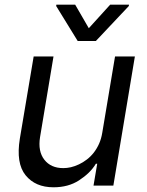

<svg xmlns="http://www.w3.org/2000/svg" viewBox="-20 -784 621 811"><path d="M63.9 -198.9 122.2 -545.5H206L149.1 -204.5Q139.6 -144.9 167.3 -109.4Q195 -73.9 247.2 -73.9Q263.1 -73.9 279.3 -77.6Q295.5 -81.3 313.6 -89.8Q331 -98 346.9 -110.3Q362.9 -122.5 375.9 -139Q388.8 -155.5 398.3 -176.5Q407.7 -197.4 411.9 -223L465.9 -545.5H549.7L458.8 0H375L390.6 -92.3H384.9Q372.5 -71.7 354.8 -54.5Q337 -37.3 313.6 -22Q268.5 7.1 206 7.1Q129.3 7.1 88.1 -43.7Q46.9 -94.5 63.9 -198.9ZM218 -764.2H297.6L355.1 -664.8L445.3 -764.2H524.9L524.1 -758.5L384.9 -610.8H308.2L217.3 -758.5Z"/></svg>

Font: Inter P
Style: Italic
Weight: 400
Italic angle: -9.40001°
Designer: Rasmus Andersson
Foundry: rsms
Version: Version 3.018;git-588b23468